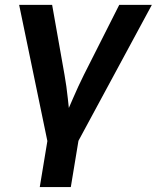

<svg xmlns="http://www.w3.org/2000/svg" viewBox="-20 -549 631 773"><path d="M172.4 26.9 57.1 -529.3H189.9L239.7 -248Q248 -201.2 252.9 -153.8Q257.8 -106.4 263.2 -58.6H232.9Q253.9 -106.4 274.2 -153.6Q294.4 -200.7 317.9 -248L460 -529.3H591.3L291 26.9ZM140.1 204.1 174.3 -2.9H299.3L265.1 204.1Z"/></svg>

Font: Inter 24pt SemiBold
Style: Italic
Weight: 600
Italic angle: -9.3988°
Designer: Rasmus Andersson
Foundry: rsms
Version: Version 4.001;git-66647c0bb